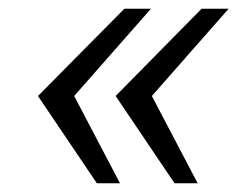

<svg xmlns="http://www.w3.org/2000/svg" viewBox="-20 -546 571 440"><path d="M202 -126 67 -326 265 -526H326L150 -326L255 -126ZM380 -126 245 -326 442 -526H504L328 -326L433 -126Z"/></svg>

Font: Archivo SemiBold ExtraLight
Style: Italic
Weight: 250
Italic angle: -10°
Version: Version 2.001